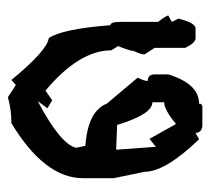

<svg xmlns="http://www.w3.org/2000/svg" viewBox="-43 -451 530 484"><g transform="rotate(90 222.0 -209.0)"><path d="M181.6 27.3Q107.4 -63 76.2 -66.9Q53.2 -99.6 43.5 -222.2Q35.2 -222.2 35.2 -247.6V-342.3Q19 -363.8 19 -368.2L35.2 -377L26.9 -394Q37.6 -437 51.8 -437H76.2Q87.9 -437 100.6 -411.1V-334L117.2 -308.1Q117.2 -298.8 108.9 -282.2Q107.4 -269 96.2 -241.7L106.9 -224.6Q106.9 -143.6 208.5 -58.6L232.9 -75.7L252.9 -63.5L234.9 -39.1Q343.3 -96.2 352.5 -135.7L347.7 -159.2Q259.8 -165.5 241.2 -213.4L175.8 -291Q184.1 -307.6 184.1 -316.4Q167.5 -316.4 167.5 -334V-368.2Q191.4 -445.8 241.2 -445.8Q241.2 -454.1 249.5 -454.1H298.3Q314.9 -451.7 314.9 -437L331.1 -445.8Q413.1 -360.8 413.1 -308.1L429.2 -230.5V-153.3Q429.2 -56.6 290.5 27.3Q256.3 27.3 225.1 36.1L194.3 16.1ZM357.4 -236.8 350.1 -336.9 330.1 -320.8 292.5 -387.7Q256.8 -357.9 237.8 -357.9V-328.1Q268.1 -328.1 294.9 -239.3Z"/></g></svg>

Font: Truetypewriter PolyglOTT
Style: Regular
Weight: 400
Designer: Sergey Beatoff a.k.a. Sam_T
Version: Version 3.76